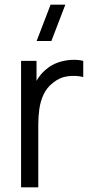

<svg xmlns="http://www.w3.org/2000/svg" viewBox="-20 -800 400 820"><path d="M199.5 -625H136.5L196 -780H259ZM70 0V-540H136V-410L123 -427Q132 -451 146.5 -471.2Q161 -491.5 178 -504.5Q199 -523 227 -532.8Q255 -542.5 283.5 -544.2Q312 -546 335.5 -540V-471Q306 -478.5 271 -474.5Q236 -470.5 206.5 -446.5Q179.5 -425.5 166 -396.2Q152.5 -367 148 -334.2Q143.5 -301.5 143.5 -269.5V0Z"/></svg>

Font: Manrope ExtraLight
Style: Regular
Weight: 400
Version: Version 4.504